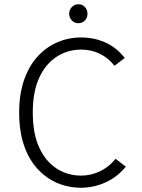

<svg xmlns="http://www.w3.org/2000/svg" viewBox="-20 -874 666 902"><path d="M70 -345Q70 -432 93 -498Q116 -564 156.5 -608.5Q197 -653 249.5 -675.5Q302 -698 361 -698Q422 -698 474 -675Q526 -652 566 -602L518 -565Q488 -603 448 -622Q408 -641 361 -641Q299 -641 247 -608Q195 -575 164.5 -509.5Q134 -444 134 -345Q134 -246 164.5 -180.5Q195 -115 246.5 -82Q298 -49 361 -49Q407 -49 450 -69.5Q493 -90 523 -128L571 -91Q531 -42 475.5 -17Q420 8 361 8Q301 8 248.5 -14.5Q196 -37 155.5 -81.5Q115 -126 92.5 -192Q70 -258 70 -345ZM305 -809Q305 -828 317.5 -841Q330 -854 348 -854Q367 -854 379 -841Q391 -828 391 -809Q391 -791 379 -778Q367 -765 348 -765Q330 -765 317.5 -778Q305 -791 305 -809Z"/></svg>

Font: Radio Canada Light
Style: Regular
Weight: 300
Designer: Charles Daoud, Etienne Aubert Bonn, Alexandre Saumier Demers, Jacques Le Bailly
Foundry: Radio-Canada
Version: Version 2.104;gftools[0.9.28.dev5+ged2979d]